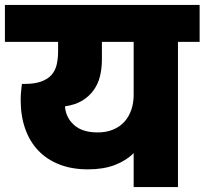

<svg xmlns="http://www.w3.org/2000/svg" viewBox="-34 -760 831 780"><path d="M363 -222Q398 -222 425.5 -233.5Q453 -245 471.5 -265.5Q490 -286 499.5 -314Q509 -342 509 -374V-590H380V-519Q380 -483 372.5 -451.5Q365 -420 347 -394.5Q329 -369 300.5 -351.5Q272 -334 230 -328Q233 -283 266.5 -252.5Q300 -222 363 -222ZM-14 -740H777V-590H689V0H509V-138Q478 -107 432 -89.5Q386 -72 323 -72Q258 -72 207 -92Q156 -112 121 -149Q86 -186 68 -238Q50 -290 50 -354Q50 -371 51.5 -386.5Q53 -402 55 -419H64Q107 -419 134 -429Q161 -439 176 -456.5Q191 -474 196.5 -498.5Q202 -523 202 -552V-590H-14Z"/></svg>

Font: SVN-Poppins ExtraBold
Style: Regular
Weight: 800
Designer: Ninad Kale (Devanagari), Jonny Pinhorn (Latin)
Foundry: Indian Type Foundry
Version: Version 3.002 2017; ttfautohint (v1.8.3)